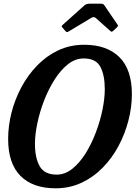

<svg xmlns="http://www.w3.org/2000/svg" viewBox="-20 -1005 750 1038"><path d="M169 -227.5Q169 -151 194.8 -106Q220.5 -61 286.5 -61Q331.5 -61 371 -92.5Q410.5 -124 442.8 -175.8Q475 -227.5 498.2 -289Q521.5 -350.5 534 -411.8Q546.5 -473 546.5 -522.5Q546.5 -599 522.5 -644Q498.5 -689 432.5 -689Q387 -689 347.2 -657.5Q307.5 -626 274.8 -574.2Q242 -522.5 218.2 -461Q194.5 -399.5 181.8 -338.2Q169 -277 169 -227.5ZM280.5 13Q157.5 13 90.8 -54Q24 -121 24 -254Q24 -324 42.2 -396Q60.5 -468 95.8 -533.8Q131 -599.5 181.2 -651.2Q231.5 -703 295.2 -733Q359 -763 435 -763Q558 -763 625.5 -696Q693 -629 693 -496Q693 -426 674.5 -354Q656 -282 621 -216.2Q586 -150.5 535.5 -98.8Q485 -47 420.8 -17Q356.5 13 280.5 13ZM333.5 -837.5 317 -856.5Q312.5 -862 313.2 -864Q314 -866 320.5 -872L437 -976.5Q446.5 -985 465.5 -985H523Q532.5 -985 536.8 -983Q541 -981 544 -976.5L616 -871Q620.5 -864.5 613 -858L592.5 -838.5Q585.5 -833 583.5 -833.2Q581.5 -833.5 576 -838L498 -907.5Q487.5 -917 473 -908L350.5 -834.5Q344 -830.5 340.5 -831.8Q337 -833 333.5 -837.5Z"/></svg>

Font: Besley* Narrow Semi
Style: Italic
Weight: 600
Width: 4
Italic angle: -13°
Designer: Owen Earl
Foundry: indestructible type*
Version: Version 3.000; ttfautohint (v1.8.3)